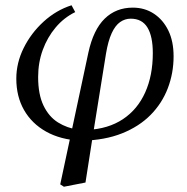

<svg xmlns="http://www.w3.org/2000/svg" viewBox="-20 -522 710 730"><path d="M223 188 209 179 316 -322Q335 -409 378 -451Q421 -493 485 -493Q530 -493 565 -470Q600 -447 620 -406Q640 -365 640 -308Q640 -244 618 -186.5Q596 -129 552.5 -85Q509 -41 444 -15Q379 11 292 13L300 -34L312 -28Q392 -32 447.5 -69Q503 -106 532 -170.5Q561 -235 561 -320Q561 -384 540.5 -417.5Q520 -451 477 -451Q455 -451 436.5 -438Q418 -425 404.5 -395.5Q391 -366 383 -318L333 -7L305 172ZM286 13Q210 9 155.5 -21.5Q101 -52 71.5 -103.5Q42 -155 42 -223Q42 -283 70 -339.5Q98 -396 145.5 -439.5Q193 -483 252 -502L266 -476Q223 -455 191.5 -417.5Q160 -380 142.5 -332Q125 -284 125 -229Q125 -163 145.5 -120.5Q166 -78 200.5 -56.5Q235 -35 277 -29L292 -33Z"/></svg>

Font: Source Serif 4 18pt
Style: Italic
Weight: 400
Italic angle: -12°
Designer: Frank Grießhammer
Foundry: Adobe Systems Incorporated
Version: Version 4.004;hotconv 1.0.116;makeotfexe 2.5.65601